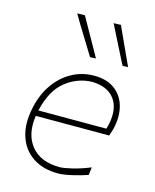

<svg xmlns="http://www.w3.org/2000/svg" viewBox="-117 -858 763 947"><g transform="rotate(15 264.0 -385.0)"><path d="M271.5 9Q193 9 140.8 -26.5Q88.5 -62 68.5 -125Q48.5 -188 66.5 -271Q81.5 -342 118 -394Q154.5 -446 206.5 -474.5Q258.5 -503 319.5 -503Q384.5 -503 424.5 -473.2Q464.5 -443.5 478.8 -394.5Q493 -345.5 481.5 -288Q479.5 -277 475 -262.2Q470.5 -247.5 466.5 -237H92Q77.5 -141 125 -82Q172.5 -23 271.5 -23Q290.5 -23 333.5 -33.2Q376.5 -43.5 424.5 -63L419.5 -23Q384.5 -11 341.2 -1Q298 9 271.5 9ZM317.5 -471Q242.5 -469 182 -420.5Q121.5 -372 97.5 -266H444.5Q449 -279.5 451.5 -293Q468 -374 432.2 -421.5Q396.5 -469 317.5 -471ZM275.5 -586Q246.5 -634 216.5 -681.8Q186.5 -729.5 158.5 -778L197.5 -779Q224.5 -731 251.5 -683Q278.5 -635 305.5 -587ZM441.5 -586Q417 -634 392.5 -682.5Q368 -731 344.5 -778L381.5 -779Q403.5 -731 425.2 -683.5Q447 -636 469.5 -587Z"/></g></svg>

Font: Commissioner Loud Thin
Style: Italic
Weight: 100
Italic angle: -12°
Designer: Kostas Bartsokas
Foundry: Kostas Bartsokas
Version: Version 1.000; ttfautohint (v1.8.3)